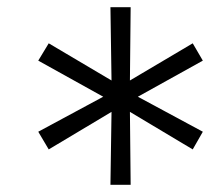

<svg xmlns="http://www.w3.org/2000/svg" viewBox="-20 -894 582 532"><path d="M286 -382H342L340 -584L514 -480L542 -529L362 -626L542 -726L514 -774L340 -671L342 -874H286L289 -671L115 -774L86 -726L266 -626L86 -529L115 -480L289 -584Z"/></svg>

Font: Wafeq Light
Style: Regular
Weight: 300
Designer: Rasmus Andersson & Azza Alameddine
Foundry: Google & TypeTogether
Version: Version 3.000;January 28, 2025;FontCreator 15.0.0.3014 64-bi